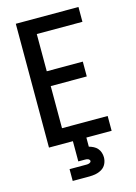

<svg xmlns="http://www.w3.org/2000/svg" viewBox="-140 -808 779 1101"><g transform="rotate(-15 250.0 -257.5)"><path d="M68 0V-735H440V-647H169V-426H383V-338H169V-88H440V0ZM150 220V150H250Q254 150 258.5 149.5Q263 149 267 147.5Q271 146 274.5 143Q278 140 278 135Q278 131 274.5 127.5Q271 124 267 122.5Q263 121 258.5 120.5Q254 120 250 120H210V0H290V54Q304 58 317 64.5Q330 71 339.5 82Q349 93 353.5 107Q358 121 358 135Q358 155 349.5 173Q341 191 324.5 201.5Q308 212 288.5 216Q269 220 250 220Z"/></g></svg>

Font: Zed Sans Semibold
Style: Regular
Weight: 600
Designer: Belleve Invis
Foundry: Belleve Invis
Version: Version 1.0.0; ttfautohint (v1.8.4)